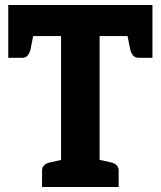

<svg xmlns="http://www.w3.org/2000/svg" viewBox="-20 -747 642 767"><path d="M224 0V-603H13V-727H589V-603H378V0ZM148 0V-65Q148 -80 157.5 -88Q167 -96 183 -99L233 -110L246 0ZM356 0 370 -110 420 -99Q436 -96 445 -88Q454 -80 454 -65V0ZM485 -626 589 -603V-516H535Q520 -516 512 -525Q504 -534 500 -550ZM117 -626 102 -550Q98 -534 90.5 -525Q83 -516 67 -516H13V-603Z"/></svg>

Font: Aleo ExtraBold
Style: Regular
Weight: 800
Designer: Alessio Laiso
Foundry: Alessio Laiso
Version: Version 2.001;gftools[0.9.29]